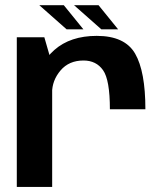

<svg xmlns="http://www.w3.org/2000/svg" viewBox="-20 -740 652 760"><path d="M415 -307.5H555.5Q555.5 -457.5 514.8 -527.8Q474 -598 363 -598Q258.5 -598 195.2 -542.2Q132 -486.5 132 -405.5L186 -371.5Q186 -421.5 219.5 -461Q253 -500.5 310.5 -500.5Q361 -500.5 388 -462Q415 -423.5 415 -307.5ZM46.5 0H186.5V-485L155.5 -592.5H46.5ZM381 -624H447.5L370 -719.5H273ZM243.5 -624H310L232.5 -719.5H135.5Z"/></svg>

Font: Anybody Thin SemiBold
Style: Regular
Weight: 600
Version: Version 1.113;gftools[0.9.25]